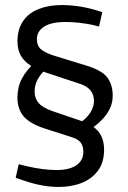

<svg xmlns="http://www.w3.org/2000/svg" viewBox="-20 -730 508 760"><path d="M334 -216 293 -242Q322 -260 337 -283.5Q352 -307 352 -330Q352 -355 338 -372.5Q324 -390 291 -400L170 -440Q127 -454 100.5 -471Q74 -488 61.5 -511.5Q49 -535 49 -569Q50 -616 72 -647.5Q94 -679 133.5 -694.5Q173 -710 225 -710Q257 -710 291 -705Q325 -700 359 -690L385 -682L372 -625L344 -632Q319 -637 292 -640Q265 -643 240 -643Q183 -643 154.5 -624.5Q126 -606 126 -575Q126 -549 142 -535Q158 -521 196 -509L320 -471Q386 -451 406.5 -421Q427 -391 426 -349Q426 -312 401.5 -277.5Q377 -243 334 -216ZM212 10Q148 10 75 -15L42 -26L54 -80L87 -72Q117 -65 146.5 -61Q176 -57 204 -57Q255 -57 282.5 -76Q310 -95 310 -130Q310 -151 299.5 -165.5Q289 -180 258 -189L158 -221Q99 -240 74 -269Q49 -298 49 -344Q49 -385 66.5 -418.5Q84 -452 119 -484L167 -462Q142 -439 129.5 -416.5Q117 -394 117 -368Q117 -340 133.5 -321.5Q150 -303 191 -289L297 -253Q350 -235 371 -207.5Q392 -180 392 -137Q392 -88 368.5 -55.5Q345 -23 304.5 -6.5Q264 10 212 10Z"/></svg>

Font: REM Medium Light
Style: Regular
Weight: 300
Version: Version 1.005;gftools[0.9.28]